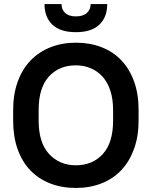

<svg xmlns="http://www.w3.org/2000/svg" viewBox="-20 -920 750 949"><path d="M355 9Q285 9 227.5 -13.5Q170 -36 129.5 -78.5Q89 -121 67 -183Q45 -245 45 -324V-376Q45 -454 67.5 -516Q90 -578 130.5 -620.5Q171 -663 228.5 -686Q286 -709 355 -709Q425 -709 482.5 -686.5Q540 -664 580.5 -621Q621 -578 643 -516.5Q665 -455 665 -376V-324Q665 -246 642.5 -184Q620 -122 579.5 -79Q539 -36 481.5 -13.5Q424 9 355 9ZM355 -103Q437 -103 488 -158.5Q539 -214 539 -324V-376Q539 -430 525.5 -471.5Q512 -513 487.5 -540.5Q463 -568 429 -582.5Q395 -597 355 -597Q272 -597 221.5 -541.5Q171 -486 171 -376V-324Q171 -215 222.5 -159Q274 -103 355 -103ZM355 -761Q278 -761 239 -798Q200 -835 200 -900H284Q284 -873 302 -856Q320 -839 355 -839Q391 -839 409.5 -856Q428 -873 428 -900H510Q510 -835 471 -798Q432 -761 355 -761Z"/></svg>

Font: Retni Sans
Style: Bold
Weight: 700
Designer: Vitaly Kuzmin
Foundry: ParaType Ltd.
Version: Version 1.00;March 2, 2019;FontCreator 11.5.0.2425 64-bit; t